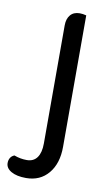

<svg xmlns="http://www.w3.org/2000/svg" viewBox="-144 -559 461 808"><g transform="rotate(10 87.0 -155.0)"><path d="M-60 157Q-60 144 -54 134.5Q-48 125 -37 121Q-11 131 17 131Q46 131 61 110Q76 89 76 50V-455Q76 -483 90 -499.5Q104 -516 130 -516Q143 -516 158 -512V50Q158 121 122.5 163.5Q87 206 27 206Q-13 206 -36.5 192.5Q-60 179 -60 157Z"/></g></svg>

Font: Thasadith
Style: Bold
Weight: 700
Designer: Cadson Demak Co.,Ltd.
Foundry: Cadson Demak Co.,Ltd.
Version: Version 1.000; ttfautohint (v1.6)